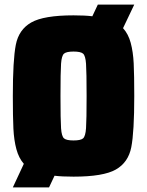

<svg xmlns="http://www.w3.org/2000/svg" viewBox="-20 -763 642 838"><path d="M517 -640Q540 -615 550.5 -576Q561 -537 563.5 -486.5Q566 -436 566 -344Q566 -187 553 -120.5Q540 -54 485.5 -23Q431 8 301 8Q250 8 218 4L194 55H36L84 -48Q62 -73 51.5 -112Q41 -151 38.5 -201.5Q36 -252 36 -344Q36 -501 49 -567.5Q62 -634 116.5 -665Q171 -696 301 -696Q351 -696 383 -692L407 -743H566ZM358 -344Q358 -449 355.5 -484.5Q353 -520 342.5 -529Q332 -538 301 -538Q270 -538 259.5 -529Q249 -520 246.5 -485Q244 -450 244 -344Q244 -238 246.5 -203Q249 -168 259.5 -159Q270 -150 301 -150Q332 -150 342.5 -159Q353 -168 355.5 -203.5Q358 -239 358 -344Z"/></svg>

Font: Saira Semi Condensed Black
Style: Regular
Weight: 900
Width: 4
Designer: Hector Gatti with collaboration of the Omnibus-Type team
Foundry: Omnibus-Type
Version: Version 1.001; ttfautohint (v1.8)